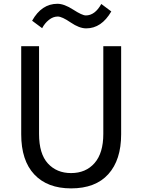

<svg xmlns="http://www.w3.org/2000/svg" viewBox="-20 -993 763 1030"><path d="M152.3 -881.8Q203.1 -972.7 288.1 -972.7Q324.2 -972.7 372.6 -941.4Q420.9 -910.2 440.4 -910.2Q489.3 -910.2 523.4 -971.7L577.1 -931.6Q524.4 -840.8 442.4 -840.8Q405.3 -840.8 358.9 -872.6Q312.5 -904.3 290 -904.3Q264.6 -904.3 242.2 -886.2Q219.7 -868.2 206.1 -841.8ZM93.8 -272.5V-745.1H189.5V-274.4Q189.5 -168 236.8 -116.2Q284.2 -64.5 361.3 -64.5Q440.4 -64.5 487.3 -118.2Q534.2 -171.9 534.2 -274.4V-745.1H629.9V-272.5Q629.9 -134.8 561 -58.6Q492.2 17.6 361.3 17.6Q234.4 17.6 164.1 -57.1Q93.8 -131.8 93.8 -272.5Z"/></svg>

Font: Gothic A1 Medium
Style: Regular
Weight: 500
Designer: HanYang I&C Co.,Ltd.
Foundry: HanYang I&C Co.,Ltd.
Version: Version 2.50